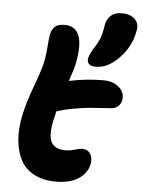

<svg xmlns="http://www.w3.org/2000/svg" viewBox="-58 -882 699 941"><g transform="rotate(5 292.0 -412.0)"><path d="M399.9 -564.9Q374.5 -564.9 364.3 -575Q354 -585 357.9 -604Q362.3 -624.5 382.8 -657.2Q393.1 -672.9 400.4 -686.8Q407.7 -700.7 411.9 -714.1Q416 -727.5 417.7 -734.6Q419.4 -741.7 421.9 -756.1Q424.3 -770.5 424.8 -773.9Q430.2 -802.7 449.7 -819.8Q469.2 -836.9 502 -836.9Q546.4 -836.9 568.4 -814.5Q590.3 -792 582 -754.9Q566.4 -668.9 498 -607.9Q450.2 -564.9 399.9 -564.9ZM252.9 13.2Q189.9 13.2 145.8 -10Q101.6 -33.2 79.3 -74.5Q57.1 -115.7 51.8 -172.9Q46.4 -230 61 -297.9Q74.2 -361.3 103.8 -440.2Q133.3 -519 143.1 -561Q151.4 -598.1 154.5 -642.6Q157.7 -687 161.1 -703.1Q166 -728 181.2 -741.9Q196.3 -755.9 229 -755.9Q281.2 -755.9 299.8 -710.4Q318.4 -665 298.8 -567.9Q291.5 -536.1 272.9 -483.9Q357.4 -502 440.9 -502Q490.2 -502 519.5 -475.6Q548.8 -449.2 542 -413.1Q539.1 -395.5 525.9 -383.1Q512.7 -370.6 494.1 -369.1Q423.8 -364.7 389.6 -361.8Q355.5 -358.9 310.5 -351.1Q265.6 -343.3 225.1 -330.1Q216.3 -294.9 213.9 -282.2Q198.7 -207.5 216.6 -175.8Q234.4 -144 286.1 -144Q307.6 -144 332 -151.1Q356.4 -158.2 367.2 -158.2Q394.5 -158.2 407.5 -138.2Q420.4 -118.2 415 -86.9Q404.3 -39.1 361.3 -12.9Q318.4 13.2 252.9 13.2Z"/></g></svg>

Font: Shantell Sans Irregular
Style: Bold Italic
Weight: 700
Italic angle: -11.31°
Designer: Stephen Nixon, Anya Danilova, Shantell Martin
Foundry: Arrow Type
Version: Version 1.006;[9816181b4]